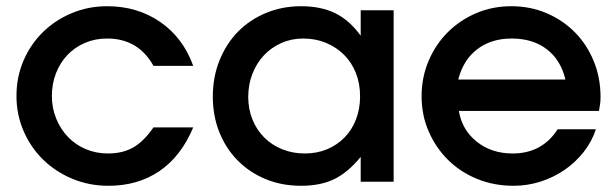

<svg xmlns="http://www.w3.org/2000/svg" viewBox="-20 -585 1983 618"><path d="M602 -175Q563 -82 493.5 -34.5Q424 13 329 13Q267 13 213 -9.5Q159 -32 119 -71Q79 -110 56 -163Q33 -216 33 -276Q33 -337 55.5 -389.5Q78 -442 117.5 -481Q157 -520 210.5 -542.5Q264 -565 325 -565Q422 -565 495.5 -514.5Q569 -464 602 -373H474Q425 -461 325 -461Q286 -461 253.5 -447Q221 -433 197.5 -408.5Q174 -384 160.5 -350Q147 -316 147 -276Q147 -237 161 -203Q175 -169 199 -144Q223 -119 256 -105Q289 -91 328 -91Q375 -91 409 -110.5Q443 -130 474 -175Z M665 -274Q665 -337 686.5 -390.5Q708 -444 745.5 -482.5Q783 -521 835.5 -543Q888 -565 949 -565Q1013 -565 1059 -542.5Q1105 -520 1141 -470V-552H1247V0H1141V-80Q1100 -30 1056 -8.5Q1012 13 949 13Q887 13 835 -8.5Q783 -30 745 -68.5Q707 -107 686 -159.5Q665 -212 665 -274ZM779 -273Q779 -234 792.5 -200.5Q806 -167 830.5 -142.5Q855 -118 888.5 -104.5Q922 -91 961 -91Q1000 -91 1032.5 -104.5Q1065 -118 1089 -142.5Q1113 -167 1126 -201Q1139 -235 1139 -275Q1139 -316 1125.5 -350Q1112 -384 1087.5 -408.5Q1063 -433 1029.5 -447Q996 -461 956 -461Q918 -461 885.5 -446.5Q853 -432 829.5 -407Q806 -382 792.5 -347.5Q779 -313 779 -273Z M1898 -169Q1885 -129 1858.5 -95.5Q1832 -62 1797 -38Q1762 -14 1720 -0.5Q1678 13 1633 13Q1570 13 1516 -9Q1462 -31 1422.5 -70Q1383 -109 1360 -161.5Q1337 -214 1337 -275Q1337 -336 1359.5 -389Q1382 -442 1421 -481Q1460 -520 1512.5 -542.5Q1565 -565 1626 -565Q1687 -565 1739.5 -542.5Q1792 -520 1830.5 -481Q1869 -442 1891 -388.5Q1913 -335 1913 -273Q1913 -259 1911.5 -249.5Q1910 -240 1908 -228H1457Q1467 -167 1514.5 -129Q1562 -91 1630 -91Q1725 -91 1775 -169ZM1800 -329Q1785 -392 1740 -426.5Q1695 -461 1627 -461Q1561 -461 1516 -426.5Q1471 -392 1455 -329Z"/></svg>

Font: Involve SemiBold
Style: Regular
Weight: 600
Designer: Stefan Peev
Foundry: Context Ltd.
Version: Version 1.001